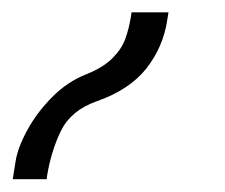

<svg xmlns="http://www.w3.org/2000/svg" viewBox="-196 -896 357 304"><path d="M-171.4 -640.1Q-168 -662.1 -152.8 -689.9Q-137.7 -717.8 -113.5 -742.2Q-89.4 -766.6 -59.6 -778.3Q-32.7 -789.1 -18.1 -803.7Q-3.4 -818.4 2.4 -834.5Q8.3 -850.6 11.7 -872.1L12.2 -876.5H70.8L68.8 -864.3Q62.5 -821.8 35.9 -787.8Q9.3 -753.9 -43.5 -735.4Q-83.5 -721.2 -99.4 -689Q-115.2 -656.7 -121.6 -616.7L-122.1 -612.3H-175.8Z"/></svg>

Font: Mardoto Light
Style: Italic
Weight: 300
Italic angle: -12°
Designer: Christian Robertson, Vahan Hovhannisyan
Foundry: Google
Version: Version 1.000